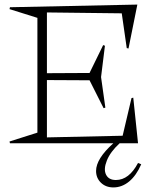

<svg xmlns="http://www.w3.org/2000/svg" viewBox="-20 -632 688 847"><path d="M22 -7.8 145 -46.9V-553.2L22 -591.8L23.9 -600.1L585.9 -611.8L546.9 -418L539.1 -419.9L517.1 -573.2L187 -577.1V-309.1L375 -310.1L435.1 -433.1L442.9 -430.2L425.8 -292L444.8 -157.2L437 -154.8L375 -277.8L187 -278.8V-25.9L521 -33.2L560.1 -199.2L567.9 -201.2L588.9 0H507.8Q466.8 37.6 451.4 76.2Q436 114.7 447.8 138.4Q459.5 162.1 491.2 162.1Q549.3 162.1 588.9 86.9L603 92.8Q581.5 142.1 549.8 168.5Q518.1 194.8 480 194.8Q446.8 194.8 425.3 174.1Q403.8 153.3 403.8 122.1Q403.8 68.4 480 0H23.9Z"/></svg>

Font: Halibut Thin
Style: Regular
Weight: 250
Designer: Matteo Maggi
Foundry: Collletttivo
Version: Version 3.080 | FøM Fix